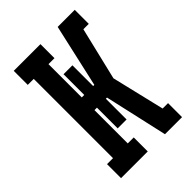

<svg xmlns="http://www.w3.org/2000/svg" viewBox="-215 -832 930 930"><g transform="rotate(-45 250.0 -367.5)"><path d="M54 0V-96H95V-639H54V-735H237V-639H196V-411H213V-553H274V-411H282L355 -735H437V-647V-735H472V-639H435L370 -368L435 -96H472V0H437V-88V0H355L282 -324H274V-182H213V-324H196V-96H237V0Z"/></g></svg>

Font: Iosevka Slab
Style: Bold
Weight: 700
Monospace: yes
Designer: Belleve Invis
Foundry: Belleve Invis
Version: Version 11.1.1; ttfautohint (v1.8.3)